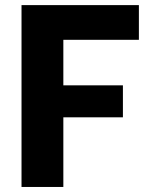

<svg xmlns="http://www.w3.org/2000/svg" viewBox="-20 -742 588 762"><path d="M231.4 0H65.4V-721.7H531.2V-584H231.4V-403.3H467.8V-276.4H231.4Z"/></svg>

Font: Estedad-FD ExtraBold
Style: Regular
Weight: 800
Designer: Amin Abedi
Version: Version 7.3